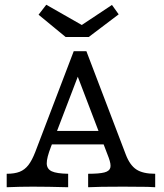

<svg xmlns="http://www.w3.org/2000/svg" viewBox="-20 -786 688 806"><path d="M128.2 -148.4 289.5 -571H342.7L508.1 -137.1Q525 -92.7 552.4 -74.6Q579.8 -56.5 631.5 -56.5V0L599.2 -1.6Q573.4 -2.4 496.8 -2.4Q391.1 -2.4 350 0V-56.5Q396.8 -56.5 418.1 -62.1Q439.5 -67.7 443.1 -81.9Q446.8 -96 436.3 -124.2L300.8 -479L316.9 -491.1L194.4 -171Q175.8 -123.4 176.2 -100Q176.6 -76.6 197.2 -66.9Q217.7 -57.3 266.1 -56.5V0Q179 -2.4 116.9 -2.4Q63.7 -2.4 8.1 0V-56.5Q41.1 -56.5 62.5 -64.9Q83.9 -73.4 99.2 -93.1Q114.5 -112.9 128.2 -148.4ZM187.9 -236.3H436.3L456.5 -179.8H165.3ZM478.2 -725.8 352.4 -630.6H255.6L141.9 -724.2L174.2 -766.1L352.4 -664.5H298.4L450 -765.3Z"/></svg>

Font: Playfair Micro SmCond SmLight
Style: Regular
Weight: 360
Width: 4
Designer: Claus Eggers Sørensen
Foundry: Claus Eggers Sørensen
Version: Version 2.100;Glyphs 3.2 (3219)